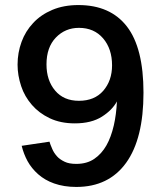

<svg xmlns="http://www.w3.org/2000/svg" viewBox="-20 -719 640 752"><path d="M278.8 -77.1Q320.3 -77.1 349.1 -96.7Q377.9 -116.2 397 -149.9Q415 -181.6 425.8 -228Q435.5 -270.5 438 -321.8Q419.4 -287.6 379.4 -262.2Q337.9 -235.8 272.9 -235.8Q217.3 -235.8 174.8 -255.9Q132.8 -275.9 105 -308.1Q76.2 -341.3 63 -381.3Q48.8 -423.8 48.8 -465.8Q48.8 -512.7 64.5 -555.2Q79.6 -596.7 109.9 -628.9Q139.6 -661.1 184.6 -680.2Q229.5 -699.2 287.1 -699.2Q412.1 -699.2 477.1 -615.2Q542 -531.2 542 -356Q542 -175.8 474.1 -81.5Q405.8 13.2 278.8 13.2Q230.5 13.2 191.9 -0.5Q155.8 -13.2 129.4 -36.6Q103.5 -59.6 87.9 -87.9Q72.8 -115.7 64.9 -147.9L173.8 -164.1Q176.3 -154.8 184.6 -135.7Q190.9 -120.6 203.1 -106.9Q213.9 -94.7 233.4 -85.4Q250.5 -77.1 278.8 -77.1ZM289.1 -324.2Q350.1 -324.2 384.3 -363.3Q418.9 -403.3 418.9 -462.9Q418.9 -527.8 383.8 -568.8Q348.6 -609.9 289.1 -609.9Q235.4 -609.9 198.7 -571.8Q162.1 -533.7 162.1 -466.8Q162.1 -404.3 195.8 -364.3Q229.5 -324.2 289.1 -324.2Z"/></svg>

Font: Post Grotesk Medium
Style: Medium
Weight: 500
Version: Version 1.0